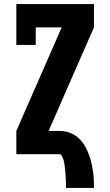

<svg xmlns="http://www.w3.org/2000/svg" viewBox="-20 -755 540 940"><path d="M303 165Q303 156 303 147.5Q303 139 302.5 130Q302 121 301.5 112Q301 103 300.5 94.5Q300 86 299 77Q298 68 297 59.5Q296 51 294.5 42.5Q293 34 290 25.5Q287 17 283 8.5Q279 0 270 0H60V-114L282 -621H155V-535H60V-735H440V-621L218 -114H270Q288 -114 306 -110Q324 -106 340 -97Q356 -88 369 -75Q382 -62 392 -46.5Q402 -31 409 -14Q416 3 421.5 20.5Q427 38 430.5 56Q434 74 436.5 92Q439 110 439.5 128.5Q440 147 440 165Z"/></svg>

Font: Iosevka Slab Heavy
Style: Regular
Weight: 900
Monospace: yes
Designer: Belleve Invis
Foundry: Belleve Invis
Version: Version 11.1.0; ttfautohint (v1.8.3)